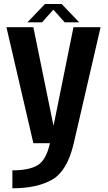

<svg xmlns="http://www.w3.org/2000/svg" viewBox="-20 -734 554 984"><path d="M151 0H358L495.5 -594.5H356.5L255 -92.5H253.5L151 -594.5H13ZM43.5 231Q169.5 231 247.2 186.8Q325 142.5 358 0H236Q216.5 86.5 172.8 112.8Q129 139 43.5 139ZM120.5 -619.5H195.5L253.5 -684.5L311.5 -619.5H386L296 -713.5H210.5Z"/></svg>

Font: Anybody SemiCondensed SemiBold
Style: Regular
Weight: 600
Width: 4
Version: Version 1.113;gftools[0.9.25]